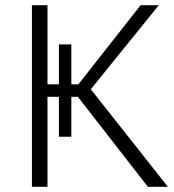

<svg xmlns="http://www.w3.org/2000/svg" viewBox="-20 -720 672 740"><path d="M255 -193V-347H280L550 0H627L330 -376L592 -700H522L282 -395H255V-549H207V-395H163V-700H103V0H163V-347H207V-193Z"/></svg>

Font: Fixel Display Light
Style: Regular
Weight: 300
Designer: AlfaBravo + MacPaw
Foundry: Kyrylo Tkachov, Marchela Mozhyna, Serhii Makarenko, Maria Weinstein, Zakhar Kryvoshyya
Version: Version 1.211